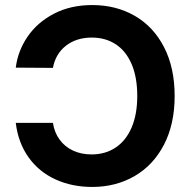

<svg xmlns="http://www.w3.org/2000/svg" viewBox="-20 -737 764 767"><path d="M345.7 -120.1Q400.9 -120.1 442.1 -147.7Q483.4 -175.3 505.9 -227.8Q528.3 -280.3 528.3 -353.5Q528.3 -428.2 505.9 -480.7Q483.4 -533.2 442.4 -560.1Q401.4 -586.9 346.7 -586.9Q285.6 -586.9 243.9 -554.7Q202.1 -522.5 191.4 -465.8L43 -466.8Q51.3 -533.7 90.3 -590.8Q129.4 -647.9 195.8 -682.4Q262.2 -716.8 348.6 -716.8Q443.8 -716.8 518.6 -673.6Q593.3 -630.4 635.5 -548.3Q677.7 -466.3 677.7 -353.5Q677.7 -241.2 635 -158.9Q592.3 -76.7 517.3 -33.4Q442.4 9.8 348.6 9.8Q267.1 9.8 201.2 -20.5Q135.3 -50.8 94 -108.6Q52.7 -166.5 43 -246.1H191.4Q197.3 -207.5 218.3 -179Q239.3 -150.4 272 -135.3Q304.7 -120.1 345.7 -120.1Z"/></svg>

Font: Pretendard JP
Style: Bold
Weight: 700
Designer: Base glyphs from Inter by Rasmus Andersson; Hangeul glyphs from Noto Sans CJK(Source Han Sans) by Jang Soo-young and Kan
Foundry: Kil Hyung-jin
Version: Version 1.309